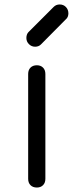

<svg xmlns="http://www.w3.org/2000/svg" viewBox="-20 -839 329 859"><path d="M145 0Q127 0 116.5 -10.5Q106 -21 106 -39V-508Q106 -526 116.5 -536.5Q127 -547 145 -547Q162 -547 172.5 -536.5Q183 -526 183 -508V-39Q183 -21 172.5 -10.5Q162 0 145 0ZM137 -630Q121 -630 109.5 -641.5Q98 -653 98 -669Q98 -685 107 -695L220 -808Q231 -819 247 -819Q264 -819 275 -807.5Q286 -796 286 -779Q286 -772 283.5 -765Q281 -758 275 -753L163 -640Q153 -630 137 -630Z"/></svg>

Font: Comfortaa
Style: Regular
Weight: 400
Designer: Johan Aakerlund
Foundry: Johan Aakerlund
Version: Version 3.104; ttfautohint (v1.8.1.43-b0c9)